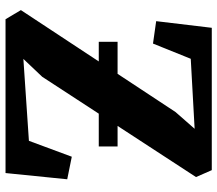

<svg xmlns="http://www.w3.org/2000/svg" viewBox="-66 -720 786 694"><g transform="rotate(90 327.0 -373.0)"><path d="M49.5 0 16.5 -55.5 385 -614.5 445.5 -683.5 192.5 -669.5 137.5 -533 56.5 -544.5 80.5 -745.5H595L620 -688.5L257.5 -132.5L193 -64.5L489 -84.5L546.5 -239.5L628 -223L605.5 0ZM509.5 -405V-337H131V-405Z"/></g></svg>

Font: Merriweather Light 18pt ExtraBold
Style: Regular
Weight: 800
Version: Version 2.100